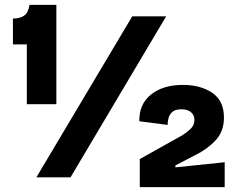

<svg xmlns="http://www.w3.org/2000/svg" viewBox="-20 -727 984 787"><path d="M90 -300V-545H33V-651Q62 -651 79 -663Q96 -675 101 -707H211V-300ZM129 0 522 -660H661L269 0ZM553 40V-75L728 -173Q746 -184 761.5 -199Q777 -214 777 -236Q777 -255 763 -267Q749 -279 724 -279Q698 -279 686 -268Q674 -257 670.5 -242Q667 -227 667 -215L551 -230Q550 -301 599.5 -340Q649 -379 730 -379Q802 -379 850 -346.5Q898 -314 898 -245Q898 -188 863 -151Q828 -114 778 -90L699 -49V-41L901 -62V40Z"/></svg>

Font: Bricolage Grotesque 10pt Bricolage Grotesque 10pt Regular
Style: Bold
Weight: 700
Designer: Mathieu Triay
Foundry: Atelier Triay
Version: Version 1.000; ttfautohint (v1.8.4.7-5d5b);gftools[0.9.32]